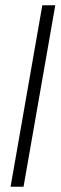

<svg xmlns="http://www.w3.org/2000/svg" viewBox="-20 -706 229 726"><path d="M20 0 140 -686H189L69 0Z"/></svg>

Font: Archivo ExtraCondensed Thin
Style: Italic
Weight: 250
Width: 2
Italic angle: -10°
Designer: Hector Gatti
Foundry: Omnibus-Type
Version: Version 2.001